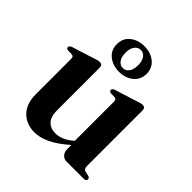

<svg xmlns="http://www.w3.org/2000/svg" viewBox="-187 -810 953 953"><g transform="rotate(45 289.5 -333.5)"><path d="M72 -129V-377.5Q72 -393 59.5 -394.5L30.5 -395.5Q19 -397.5 19 -407Q19 -416 33.5 -421.5L149.5 -458Q172.5 -466.5 182.5 -466.5Q203 -466.5 203 -446V-146Q203 -102 223.2 -80.8Q243.5 -59.5 278.5 -59.5Q300 -59.5 323.5 -69.5Q347 -79.5 371 -100.5L372.5 -101.5V-377.5Q372.5 -393 360.5 -394.5L331.5 -395.5Q320 -397.5 320 -407Q320 -416 334.5 -421.5L450.5 -458Q473.5 -466.5 484 -466.5Q503.5 -466.5 503.5 -446V-56.5Q503.5 -35 519 -31L541.5 -26.5Q554 -22.5 554 -13Q554 0 537 0H416Q398 0 386.5 -12.8Q375 -25.5 375 -46V-75Q321 -28 279.2 -8.8Q237.5 10.5 200.5 10.5Q143.5 10.5 107.8 -25.8Q72 -62 72 -129ZM285 -499Q241 -499 210.8 -523.2Q180.5 -547.5 180.5 -589Q180.5 -630.5 210.8 -654.5Q241 -678.5 285 -678.5Q330 -678.5 359.8 -654Q389.5 -629.5 389.5 -589Q389.5 -548.5 359.8 -523.8Q330 -499 285 -499ZM285.5 -652.5Q266.5 -652.5 253.8 -636.2Q241 -620 241 -589Q241 -558.5 253.8 -542Q266.5 -525.5 285.5 -525.5Q305 -525.5 317.2 -542.2Q329.5 -559 329.5 -589Q329.5 -619.5 317.2 -636Q305 -652.5 285.5 -652.5Z"/></g></svg>

Font: Fraunces 72pt S000 SemiBold
Style: Regular
Weight: 600
Version: Version 1.000; ttfautohint (v1.8.3)